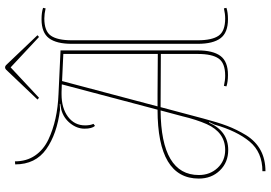

<svg xmlns="http://www.w3.org/2000/svg" viewBox="-175 -733 1068 758"><g transform="rotate(-90 359.0 -354.0)"><path d="M525 -253 315 -254 270 -85Q255 -28 241 9Q227 46 204 84Q156 160 62 160V148Q137 148 179 97.5Q221 47 246 -41L256 -62L254 -63Q220 13 146 13Q97 13 65 -20Q33 -53 33 -103Q33 -266 305 -266L405 -644L374 -645Q370 -645 366 -645Q311 -645 277 -619.5Q243 -594 243 -552Q243 -532 249 -519L241 -513Q230 -525 230 -554.5Q230 -584 251 -610.5Q272 -637 305 -646Q314 -648 328 -650V-652L305 -651Q209 -663 149 -705.5Q89 -748 89 -828L101 -829Q101 -783 124 -749.5Q147 -716 187 -697Q263 -661 367 -657L539 -649V-107Q539 -47 517 -17.5Q495 12 442 12Q415 12 397 6L399 -4Q421 1 439 1Q489 1 507 -25Q525 -51 525 -107ZM366 -266 525 -265V-638L418 -643L318 -266ZM47 -103Q47 -59 75 -29Q103 1 146 1Q215 1 248 -72Q266 -113 279 -168L302 -254Q47 -252 47 -103ZM565 -107V-605Q565 -665 587 -694.5Q609 -724 662 -724Q689 -724 707 -718L705 -708Q683 -713 665 -713Q615 -713 597 -687Q579 -661 579 -605V-107Q579 -51 597 -25Q615 1 665 1Q683 1 705 -4L707 6Q689 12 662 12Q609 12 587 -17.5Q565 -47 565 -107ZM481 -864 599 -740 592 -734 472 -846 352 -734 345 -740 463 -864Q467 -868 472 -868Q477 -868 481 -864Z"/></g></svg>

Font: Almendra Display
Style: Regular
Weight: 400
Designer: Ana Sanfelippo
Foundry: Ana Sanfelippo
Version: Version 1.004